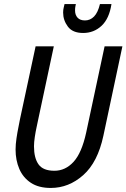

<svg xmlns="http://www.w3.org/2000/svg" viewBox="-20 -919 625 949"><path d="M57 -180Q57 -205 61.5 -235.5Q66 -266 71.5 -292.5Q77 -319 79 -331L156 -690H246L169 -329Q167 -318 161.5 -293.5Q156 -269 152 -242Q148 -215 148 -196Q148 -138 170.5 -106.5Q193 -75 249 -75Q303 -75 343.5 -119Q384 -163 406 -264L497 -690H585L491 -248Q463 -117 391.5 -53.5Q320 10 231 10Q171 10 132.5 -15.5Q94 -41 75.5 -84Q57 -127 57 -180ZM292 -857Q292 -871 295 -882Q298 -893 299 -899H355Q354 -893 352.5 -886.5Q351 -880 351 -867Q351 -845 363.5 -831.5Q376 -818 400 -818Q426 -818 445 -837.5Q464 -857 474 -899H531Q520 -827 482 -791.5Q444 -756 391 -756Q339 -756 315.5 -787.5Q292 -819 292 -857Z"/></svg>

Font: Radio Canada Condensed
Style: Italic
Weight: 400
Width: 3
Italic angle: -12°
Designer: Charles Daoud, Etienne Aubert Bonn, Alexandre Saumier Demers, Jacques Le Bailly
Foundry: Radio-Canada
Version: Version 2.104; ttfautohint (v1.8.4.7-5d5b);gftools[0.9.28.de